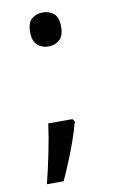

<svg xmlns="http://www.w3.org/2000/svg" viewBox="-79 -594 452 756"><g transform="rotate(-10 147.0 -215.5)"><path d="M190 -116 197 -105Q188 -70 174.5 -32Q161 6 145.5 44Q130 82 113 119H46Q61 60 73.5 -2Q86 -64 93 -116ZM147 -414Q121 -414 103 -430Q85 -446 85 -482Q85 -520 103 -535Q121 -550 147 -550Q173 -550 191 -535Q209 -520 209 -482Q209 -446 191 -430Q173 -414 147 -414Z"/></g></svg>

Font: ukorean25
Style: Book
Weight: 400
Designer: Jelle Bosma - Monotype Design Team
Foundry: Monotype Imaging Inc.
Version: Version 2.003